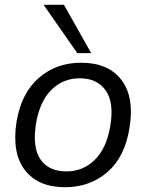

<svg xmlns="http://www.w3.org/2000/svg" viewBox="-20 -773 611 802"><path d="M252 9Q139 9 84 -62.5Q29 -134 49 -264Q69 -384 142 -447.5Q215 -511 319 -511Q432 -511 487 -439.5Q542 -368 521 -239Q502 -118 429 -54.5Q356 9 252 9ZM258 -57Q327 -57 376.5 -106Q426 -155 441 -249Q457 -346 421 -396Q385 -446 313 -446Q243 -446 194 -397Q145 -348 130 -254Q115 -156 149.5 -106.5Q184 -57 258 -57ZM303 -551 162 -753H247L361 -551Z"/></svg>

Font: Mulish
Style: Italic
Weight: 400
Italic angle: -9°
Designer: Vernon Adams
Foundry: Vernon Adams
Version: Version 3.603; ttfautohint (v1.8.3)